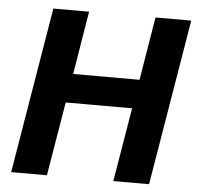

<svg xmlns="http://www.w3.org/2000/svg" viewBox="-49 -700 767 749"><g transform="rotate(5 335.0 -325.0)"><path d="M21.7 0 130 -650H270L229.2 -402.5H489.2L530 -650H670L561.7 0H421.7L470 -289.2H210L161.7 0Z"/></g></svg>

Font: Familjen Grotesk GF
Style: Bold Italic
Weight: 700
Designer: Anders Wikstroem, Jonas Baeckman, Matilda Gysing, Kristian Moeller
Foundry: Familjen STHML AB
Version: Version 2.000; Beta; Release 4; Build 6